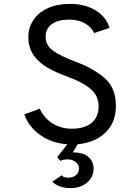

<svg xmlns="http://www.w3.org/2000/svg" viewBox="-20 -732 656 989"><path d="M249 204 298 171Q304 178 312 180.5Q320 183 335 183Q357 183 372 169.5Q387 156 387 135Q387 116 369.5 102.5Q352 89 329 89Q304 89 291 97L275 77L327 11Q246 6 186.5 -37Q127 -80 105 -143L185 -172Q207 -124 250 -96.5Q293 -69 350 -69Q415 -69 451.5 -98.5Q488 -128 488 -185Q488 -239 446.5 -274Q405 -309 335 -334Q273 -357 229 -381Q185 -405 155.5 -444.5Q126 -484 126 -542Q126 -589 151.5 -628Q177 -667 225.5 -689.5Q274 -712 340 -712Q419 -712 474 -677.5Q529 -643 544 -588L465 -562Q451 -592 418 -611.5Q385 -631 336 -631Q278 -631 246.5 -607.5Q215 -584 215 -542Q215 -498 254 -470.5Q293 -443 367 -415Q462 -380 519.5 -329.5Q577 -279 577 -187Q577 -101 523 -49Q469 3 380 11L355 53Q410 53 436 77Q462 101 462 136Q462 180 428.5 208.5Q395 237 343 237Q284 237 249 204Z"/></svg>

Font: Overpass Mono
Style: Regular
Weight: 400
Monospace: yes
Designer: Delve Withrington, Dave Bailey
Foundry: Delve Fonts
Version: Version 1.000;DELV;Overpass